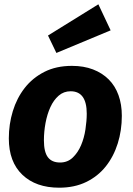

<svg xmlns="http://www.w3.org/2000/svg" viewBox="-20 -855 617 892"><path d="M314 -549Q369 -549 412 -532.5Q455 -516 485 -486Q515 -456 530.5 -413Q546 -370 546 -317Q546 -249 527 -188.5Q508 -128 471.5 -82Q435 -36 380.5 -9.5Q326 17 255 17Q147 17 84 -43Q21 -103 21 -212Q21 -278 39.5 -338.5Q58 -399 94.5 -446Q131 -493 186 -521Q241 -549 314 -549ZM308 -431Q276 -431 252.5 -410.5Q229 -390 214 -357Q199 -324 191.5 -283.5Q184 -243 184 -203Q184 -149 202.5 -124.5Q221 -100 259 -100Q294 -100 318 -123Q342 -146 356.5 -180Q371 -214 377 -254Q383 -294 383 -327Q383 -431 308 -431ZM203 -690 437 -835 494 -714 242 -609Z"/></svg>

Font: Szlgxwxxxixliatcpuztgldltzi
Style: Regular
Weight: 700
Italic angle: -8°
Designer: Carrois Corporate & Edenspiekermann
Foundry: Carrois Corporate GbR & Edenspiekermann AG
Version: Version 2.001